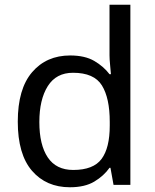

<svg xmlns="http://www.w3.org/2000/svg" viewBox="-20 -780 655 810"><path d="M275 10Q175 10 115 -59.5Q55 -129 55 -267Q55 -405 115.5 -475.5Q176 -546 276 -546Q338 -546 377.5 -523Q417 -500 442 -467H448Q447 -480 444.5 -505.5Q442 -531 442 -546V-760H530V0H459L446 -72H442Q418 -38 378 -14Q338 10 275 10ZM289 -63Q374 -63 408.5 -109.5Q443 -156 443 -250V-266Q443 -366 410 -419.5Q377 -473 288 -473Q217 -473 181.5 -416.5Q146 -360 146 -265Q146 -169 181.5 -116Q217 -63 289 -63Z"/></svg>

Font: Noto Sans Tai Tham
Style: Regular
Weight: 400
Designer: Monotype Design Team 2013. Revised by David WIlliams 2020
Foundry: Monotype Imaging Inc.
Version: Version 2.002